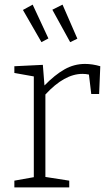

<svg xmlns="http://www.w3.org/2000/svg" viewBox="-20 -809 468 829"><path d="M413 -523 408 -403H374L364 -487Q351 -490 336 -490Q258 -490 176 -401V-45L279 -29V0H42V-29L126 -44V-479L42 -494V-523L165 -529L172 -440Q217 -486 258.5 -509.5Q300 -533 347 -533Q379 -533 413 -523ZM189 -643 159 -627 79 -766 121 -789ZM314 -642 283 -627 206 -767 250 -789Z"/></svg>

Font: Bitter Pro Light
Style: Regular
Weight: 300
Designer: Sol Matas, and Bitter project Authors
Foundry: Sol Matas
Version: Version 1.010